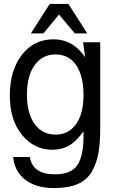

<svg xmlns="http://www.w3.org/2000/svg" viewBox="-20 -739 590 977"><path d="M246 23Q154 23 92 -52.5Q30 -128 30 -253Q30 -381 91.5 -460Q153 -539 253 -539Q351 -539 413 -448L403 -524H490V-86Q490 -11 481 39.5Q472 90 448 133Q424 176 376.5 197Q329 218 256 218Q164 218 109 176Q54 134 47 60H132Q146 148 259 148Q343 148 374 100.5Q405 53 405 -44V-71Q370 -21 332.5 1Q295 23 246 23ZM262 -462Q195 -462 156 -407Q117 -352 117 -258Q117 -163 156 -108.5Q195 -54 263 -54Q329 -54 367 -107.5Q405 -161 405 -255Q405 -353 367.5 -407.5Q330 -462 262 -462ZM233 -719H328L424 -569H361L280 -665L201 -569H137Z"/></svg>

Font: ColatingCofangSans
Style: Regular
Weight: 400
Foundry: GNU
Version: Version 412.227;June 27, 2022;FontCreator 11.0.0.2412 32-bit